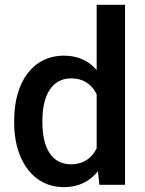

<svg xmlns="http://www.w3.org/2000/svg" viewBox="-20 -770 603 800"><path d="M39.1 -258.3C39.1 -207 47.4 -161.1 64 -120.6C97.2 -40 160.2 9.8 245.6 9.8C307.6 9.8 354.5 -14.2 388.2 -56.6L394 0H501V-750H382.8V-478C349.6 -516.6 305.2 -538.1 246.6 -538.1C117.7 -538.1 39.1 -429.2 39.1 -268.6ZM156.7 -268.6C156.7 -364.7 191.4 -443.4 276.4 -443.4C329.1 -443.4 363.3 -417 382.8 -377.4V-151.9C363.3 -112.3 328.6 -85.4 275.4 -85.4C190.4 -85.4 156.7 -162.6 156.7 -258.3Z"/></svg>

Font: Vazirmatn Medium
Style: Regular
Weight: 500
Designer: Saber Rastikerdar
Foundry: Saber Rastikerdar
Version: Version 33.003